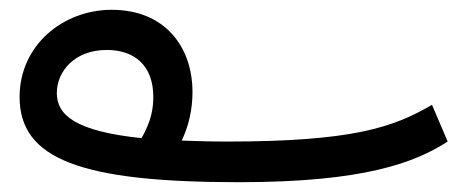

<svg xmlns="http://www.w3.org/2000/svg" viewBox="-20 -351 944 392"><path d="M468 21C724 21 827 -19 894 -62L862 -137C782 -90 697 -62 442 -62C409 -62 379 -63 351 -64C365 -93 373 -127 373 -163C373 -255 317 -331 208 -331C109 -331 20 -259 20 -153C20 -26 145 21 468 21ZM96 -161C96 -205 132 -249 198 -249C255 -249 293 -217 293 -153C293 -130 289 -104 269 -69C134 -83 96 -116 96 -161Z"/></svg>

Font: Noto Sans Arabic UI
Style: Regular
Weight: 400
Designer: Monotype Design Team, Nadine Chahine and Nizar Qandah
Foundry: Monotype Imaging Inc.
Version: Version 2.010